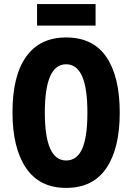

<svg xmlns="http://www.w3.org/2000/svg" viewBox="-20 -908 646 938"><path d="M565 -358Q565 -183 499.5 -86.5Q434 10 303 10Q173 10 107 -87.5Q41 -185 41 -359Q41 -538 108 -631.5Q175 -725 303 -725Q435 -725 500 -629Q565 -533 565 -358ZM199 -358Q199 -124 303 -124Q356 -124 381.5 -181Q407 -238 407 -358Q407 -478 381 -536Q355 -594 303 -594Q199 -594 199 -358ZM447 -888V-783H161V-888Z"/></svg>

Font: Noto Sans ExtraCondensed ExtraBold
Style: Regular
Weight: 800
Width: 2
Designer: Monotype Design Team
Foundry: Monotype Imaging Inc.
Version: Version 2.013; ttfautohint (v1.8.4.7-5d5b)